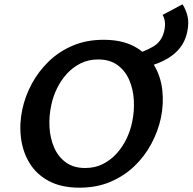

<svg xmlns="http://www.w3.org/2000/svg" viewBox="-20 -855 891 888"><path d="M348 13Q263 13 205.5 -18Q148 -49 116.5 -101Q85 -153 77 -217.5Q69 -282 83 -348Q96 -410 127 -467.5Q158 -525 205.5 -571Q253 -617 316.5 -644Q380 -671 459 -671Q544 -671 601.5 -640Q659 -609 691 -556.5Q723 -504 730.5 -439.5Q738 -375 724 -309Q711 -248 680 -190Q649 -132 601.5 -86.5Q554 -41 490.5 -14Q427 13 348 13ZM374 -78Q419 -78 455 -96Q491 -114 518.5 -144Q546 -174 564.5 -212Q583 -250 591 -290Q602 -341 599 -392Q596 -443 577.5 -485.5Q559 -528 523.5 -554Q488 -580 434 -580Q389 -580 353 -562Q317 -544 289.5 -514Q262 -484 243.5 -446Q225 -408 217 -368Q206 -317 209 -266Q212 -215 230.5 -172.5Q249 -130 284.5 -104Q320 -78 374 -78ZM589 -531 571 -592Q649 -616 688.5 -639.5Q728 -663 739 -710Q744 -729 743 -749Q742 -769 732 -786L824 -835Q839 -813 847 -781.5Q855 -750 846 -708Q835 -655 800 -619.5Q765 -584 711.5 -563Q658 -542 589 -531Z"/></svg>

Font: Ysabeau Infant
Style: Bold Italic
Weight: 700
Italic angle: -12°
Designer: Christian Thalmann (Catharsis Fonts)
Version: Version 2.001;gftools[0.9.30]; featfreeze: ss01,ss02,lnum